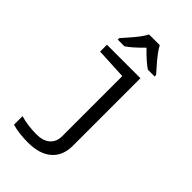

<svg xmlns="http://www.w3.org/2000/svg" viewBox="-296 -859 1192 1192"><g transform="rotate(45 300.0 -263.0)"><path d="M471.7 -606H412.6Q371.1 -633.3 309.6 -696.8Q244.6 -630.4 206.5 -606H147.9V-619.1Q160.2 -633.3 176.8 -651.9Q244.6 -727.5 262.7 -766.1H356.9Q375 -727.5 442.9 -651.9L471.7 -619.1ZM65.9 223.1V147.9Q131.3 167 207 167Q264.2 167 296.1 139.2Q328.1 111.3 328.1 62V-465.8L123 -476.1V-536.1H417V57.1Q417 145 361.8 192.6Q306.6 240.2 206.1 240.2Q126 240.2 65.9 223.1Z"/></g></svg>

Font: WenQuanYi Micro Hei Mono
Style: Regular
Weight: 400
Foundry: Ascender Corporation
Version: Version 0.2.0-beta